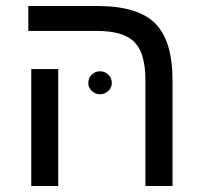

<svg xmlns="http://www.w3.org/2000/svg" viewBox="-20 -619 674 639"><path d="M554.2 -351.1V0H463.9V-352.1Q463.9 -441.9 427.5 -479Q391.1 -516.1 301.8 -516.1H74.2V-599.1H303.2Q438 -599.1 496.1 -541.5Q554.2 -483.9 554.2 -351.1ZM173.8 -389.2V0H84V-389.2ZM273.9 -342.8Q273.9 -359.9 285.6 -370.8Q297.4 -381.8 313 -381.8Q328.6 -381.8 340.3 -370.8Q352.1 -359.9 352.1 -342.8Q352.1 -327.1 340.3 -316.2Q328.6 -305.2 313 -305.2Q297.4 -305.2 285.6 -316.2Q273.9 -327.1 273.9 -342.8Z"/></svg>

Font: Arimo Nerd Font
Style: Regular
Weight: 400
Designer: Steve Matteson
Foundry: Monotype Imaging Inc.
Version: Version 1.33;Nerd Fonts 3.2.1